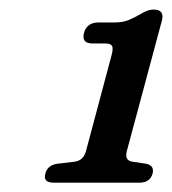

<svg xmlns="http://www.w3.org/2000/svg" viewBox="-20 -736 360 402"><path d="M173.5 -645Q150 -645 156 -667.5Q162 -689 186.5 -689H219.5Q237 -689 249.2 -694Q261.5 -699 275 -707Q289.5 -716 301.5 -716Q325 -716 319 -693L245.5 -419.5Q240.5 -400 257 -397.5L287 -393Q303.5 -389 299.5 -372.5Q294 -353.5 272 -353.5H92.5Q69.5 -353.5 75 -372.5Q79 -389.5 99 -393L136.5 -397.5Q154.5 -400 160 -419.5L213.5 -620Q217.5 -635 214.5 -640Q211.5 -645 200 -645Z"/></svg>

Font: Fraunces 9pt SuperSoft
Style: Italic
Weight: 400
Italic angle: -16°
Version: Version 1.000;[b76b70a41]